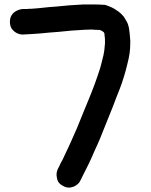

<svg xmlns="http://www.w3.org/2000/svg" viewBox="-20 -766 678 860"><path d="M233.4 20.5C234.4 31.2 236.3 40 241.2 48.8C246.1 56.6 253.9 62.5 263.7 67.4C272.5 72.3 280.3 74.2 289.1 74.2H292C301.8 73.2 311.5 70.3 320.3 64.5C329.1 58.6 335.9 51.8 339.8 43L378.9 -35.2C387.7 -53.7 395.5 -71.3 403.3 -89.8C412.1 -108.4 419.9 -126 427.7 -144.5C440.4 -175.8 453.1 -207 465.8 -239.3C478.5 -270.5 491.2 -301.8 502.9 -334C511.7 -356.4 519.5 -375 524.4 -389.6C529.3 -404.3 533.2 -417 536.1 -425.8C541 -442.4 545.9 -460 549.8 -476.6C554.7 -493.2 557.6 -510.7 560.5 -527.3C562.5 -543 563.5 -558.6 563.5 -573.2V-584C562.5 -602.5 560.5 -622.1 557.6 -640.6C555.7 -650.4 552.7 -660.2 547.9 -668.9C543 -677.7 539.1 -684.6 535.2 -690.4C530.3 -696.3 525.4 -701.2 520.5 -706.1C515.6 -710.9 509.8 -714.8 503.9 -718.8C497.1 -723.6 489.3 -728.5 481.4 -732.4C473.6 -735.4 465.8 -739.3 457 -742.2C456.1 -742.2 455.1 -742.2 454.1 -743.2C453.1 -743.2 452.1 -743.2 451.2 -744.1C434.6 -745.1 418.9 -746.1 402.3 -746.1H354.5C333 -745.1 311.5 -743.2 291 -742.2L228.5 -736.3C210 -735.4 191.4 -733.4 172.9 -731.4C154.3 -729.5 136.7 -727.5 118.2 -726.6C111.3 -726.6 105.5 -726.6 99.6 -725.6H81.1C71.3 -724.6 61.5 -721.7 52.7 -716.8C43 -711.9 36.1 -705.1 31.2 -696.3C26.4 -688.5 24.4 -678.7 24.4 -668C24.4 -657.2 26.4 -648.4 31.2 -639.6C36.1 -631.8 43 -625 52.7 -619.1C61.5 -614.3 71.3 -611.3 81.1 -611.3C107.4 -612.3 133.8 -614.3 160.2 -616.2C186.5 -619.1 212.9 -621.1 239.3 -623L299.8 -628.9L360.4 -632.8L392.6 -633.8C392.6 -632.8 404.3 -632.8 427.7 -631.8L435.5 -627.9C437.5 -627 439.5 -626 441.4 -624C442.4 -623 443.4 -623 444.3 -622.1C445.3 -621.1 445.3 -620.1 446.3 -619.1C447.3 -617.2 448.2 -615.2 448.2 -612.3V-610.4C448.2 -607.4 448.2 -604.5 449.2 -601.6C450.2 -594.7 450.2 -587.9 450.2 -581.1V-571.3C449.2 -560.5 448.2 -550.8 447.3 -541C445.3 -526.4 442.4 -512.7 438.5 -499C435.5 -485.4 431.6 -471.7 427.7 -458C413.1 -412.1 396.5 -367.2 377.9 -322.3C359.4 -278.3 341.8 -233.4 323.2 -188.5L299.8 -135.7C292 -118.2 284.2 -100.6 275.4 -83C272.5 -77.1 270.5 -71.3 267.6 -66.4C264.6 -60.5 262.7 -54.7 259.8 -49.8C255.9 -43 252 -36.1 249 -29.3C246.1 -22.5 242.2 -14.6 238.3 -7.8C235.4 -1 233.4 6.8 233.4 15.6V20.5Z"/></svg>

Font: Citrustime FakeCyr
Style: Regular
Weight: 400
Version: Version 1.1